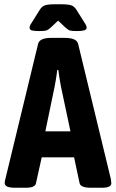

<svg xmlns="http://www.w3.org/2000/svg" viewBox="-20 -880 545 902"><path d="M2 -20Q2 -28 5 -38L159 -674Q166 -702 220 -702H285Q340 -702 347 -674L501 -38Q503 -24 503 -20Q503 2 460 2H407Q359 2 354 -19L328 -141H176L149 -19Q145 2 102 2H50Q2 2 2 -20ZM311 -263 266 -475Q259 -511 254 -551H249Q244 -511 237 -475L193 -263ZM119 -750Q119 -759 128 -772L165 -831Q176 -850 191 -855Q206 -860 241 -860H265Q300 -860 315 -855Q330 -850 341 -831L378 -772Q387 -759 387 -750Q387 -741 376 -737.5Q365 -734 342 -734Q319 -734 309.5 -736.5Q300 -739 287 -751L253 -783L219 -751Q206 -739 196.5 -736.5Q187 -734 164 -734Q141 -734 130 -737Q119 -740 119 -750Z"/></svg>

Font: Asap Condensed
Style: Bold
Weight: 700
Designer: Pablo Cosgaya
Foundry: Omnibus-Type
Version: Version 1.010; ttfautohint (v1.8)